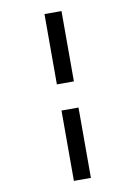

<svg xmlns="http://www.w3.org/2000/svg" viewBox="-105 -911 796 1129"><g transform="rotate(-10 293.0 -347.0)"><path d="M242.2 151.4H343.8V-268.6H242.2ZM242.2 -424.8H343.8V-844.7H242.2Z"/></g></svg>

Font: Cascadia Mono NF
Style: Regular
Weight: 400
Monospace: yes
Designer: Aaron Bell
Foundry: Saja Typeworks
Version: Version 2404.023